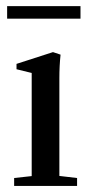

<svg xmlns="http://www.w3.org/2000/svg" viewBox="-20 -610 299 630"><path d="M3.4 -548.8V-589.8H244.1V-548.8ZM26.4 0V-25.9L84 -32.2V-370.6L34.2 -382.8V-400.4L153.8 -439L178.7 -430.7Q174.8 -394 174.8 -353.5V-32.7L232.9 -25.9V0Z"/></svg>

Font: Elstob 14pt Medium
Style: Regular
Weight: 500
Designer: Peter S. Baker
Version: Version 1.015